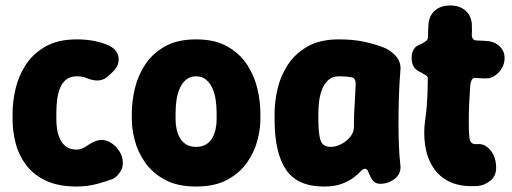

<svg xmlns="http://www.w3.org/2000/svg" viewBox="-20 -663 1873 702"><path d="M261 19Q192 19 146.5 -3Q101 -25 74.5 -61Q48 -97 37 -140Q26 -183 26 -225V-250Q26 -292 37 -339Q48 -386 74.5 -426.5Q101 -467 146.5 -493Q192 -519 261 -519Q296 -519 326 -513Q356 -507 379 -496Q400 -486 408.5 -469Q417 -452 412.5 -433Q408 -414 390 -398L378 -387Q362 -371 342 -369Q322 -367 298 -377Q283 -384 261 -384Q237 -384 222.5 -372.5Q208 -361 200 -342Q192 -323 189 -299Q186 -275 186 -250V-225Q186 -208 189 -189Q192 -170 200 -153.5Q208 -137 222.5 -126.5Q237 -116 261 -116Q278 -116 297.5 -129.5Q317 -143 332 -148Q352 -155 371 -148Q390 -141 404.5 -125.5Q419 -110 426 -90Q434 -59 421.5 -38Q409 -17 393 -9Q373 -1 336.5 9Q300 19 261 19Z M932 -225Q932 -191 921 -149Q910 -107 883.5 -69Q857 -31 811.5 -6Q766 19 697 19Q628 19 582.5 -6Q537 -31 510.5 -69Q484 -107 473 -149Q462 -191 462 -225V-250Q462 -292 473 -339Q484 -386 510.5 -426.5Q537 -467 582.5 -493Q628 -519 697 -519Q766 -519 811.5 -493Q857 -467 883.5 -426.5Q910 -386 921 -339Q932 -292 932 -250ZM772 -250Q772 -275 768.5 -298.5Q765 -322 756 -341.5Q747 -361 732.5 -372.5Q718 -384 697 -384Q676 -384 661.5 -372.5Q647 -361 638 -341.5Q629 -322 625.5 -298.5Q622 -275 622 -250V-225Q622 -207 626 -189.5Q630 -172 638.5 -157.5Q647 -143 661.5 -134.5Q676 -126 697 -126Q718 -126 732.5 -134.5Q747 -143 755.5 -157.5Q764 -172 768 -189.5Q772 -207 772 -225Z M1164 19Q1067 19 1025.5 -43Q984 -105 984 -225V-250Q984 -292 995 -339Q1006 -386 1032.5 -426.5Q1059 -467 1104.5 -493Q1150 -519 1219 -519Q1270 -519 1308 -511Q1346 -503 1376 -492Q1405 -482 1426 -459.5Q1447 -437 1444 -406Q1440 -357 1438.5 -309Q1437 -261 1437 -216.5Q1437 -172 1438.5 -131.5Q1440 -91 1444 -58Q1447 -28 1423.5 -9.5Q1400 9 1370 9Q1357 9 1348.5 2Q1340 -5 1334 -18Q1328 -30 1325 -38Q1322 -46 1314 -46Q1307 -46 1298 -36Q1289 -26 1272.5 -13.5Q1256 -1 1230 9Q1204 19 1164 19ZM1189 -126Q1208 -126 1227.5 -136Q1247 -146 1260.5 -162.5Q1274 -179 1274 -200Q1274 -228 1275 -250.5Q1276 -273 1277.5 -295.5Q1279 -318 1280 -345Q1283 -379 1266 -380Q1258 -382 1245.5 -383Q1233 -384 1219 -384Q1195 -384 1180 -370Q1165 -356 1157 -334.5Q1149 -313 1146.5 -290.5Q1144 -268 1144 -250V-225Q1144 -177 1151.5 -151.5Q1159 -126 1189 -126Z M1726 17Q1665 21 1625 2Q1585 -17 1563 -52Q1541 -87 1534.5 -131Q1528 -175 1534 -220Q1538 -248 1540 -271.5Q1542 -295 1543 -318.5Q1544 -342 1544 -370Q1545 -380 1542 -383.5Q1539 -387 1533 -390Q1527 -393 1520 -398Q1502 -405 1493.5 -418Q1485 -431 1485 -451Q1485 -470 1493 -483Q1501 -496 1520 -502Q1531 -508 1538 -513.5Q1545 -519 1545 -530Q1545 -541 1545.5 -555Q1546 -569 1547 -579Q1551 -609 1572 -626Q1593 -643 1626 -643Q1659 -643 1680 -626Q1701 -609 1705 -578Q1705 -568 1705.5 -557.5Q1706 -547 1705 -536Q1705 -515 1724 -515Q1736 -515 1747.5 -514Q1759 -513 1770 -512Q1793 -508 1809 -491.5Q1825 -475 1825 -451Q1825 -425 1808.5 -404Q1792 -383 1768 -377Q1757 -376 1744 -376.5Q1731 -377 1719 -378Q1710 -380 1705 -371Q1700 -362 1699 -345Q1697 -314 1695.5 -285Q1694 -256 1694 -216Q1694 -180 1696 -162.5Q1698 -145 1705 -140Q1712 -135 1725 -136Q1752 -139 1773 -114Q1794 -89 1794 -49Q1794 -19 1772.5 -2Q1751 15 1726 17Z"/></svg>

Font: Winky Sans
Style: Bold
Weight: 700
Designer: Simon Atzbach
Foundry: typofactur
Version: Version 1.205